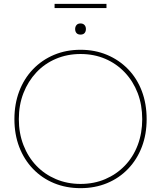

<svg xmlns="http://www.w3.org/2000/svg" viewBox="-20 -969 838 999"><path d="M55 -349Q55 -428 80 -494Q105 -560 151.5 -608.5Q198 -657 261 -683.5Q324 -710 399 -710Q474 -710 537 -683.5Q600 -657 646.5 -609Q693 -561 718 -495Q743 -429 743 -349Q743 -270 718 -204.5Q693 -139 646.5 -90.5Q600 -42 537 -16Q474 10 399 10Q324 10 261 -16Q198 -42 151.5 -90.5Q105 -139 80 -204.5Q55 -270 55 -349ZM720 -349Q720 -423 696.5 -484.5Q673 -546 629.5 -592Q586 -638 527.5 -663Q469 -688 399 -688Q330 -688 271 -663Q212 -638 169 -592Q126 -546 102 -484.5Q78 -423 78 -349Q78 -276 102 -214Q126 -152 169 -107Q212 -62 271 -37Q330 -12 399 -12Q469 -12 527.5 -37Q586 -62 629.5 -107Q673 -152 696.5 -214Q720 -276 720 -349ZM371 -818Q371 -830 378 -838.5Q385 -847 399 -847Q412 -847 419.5 -839Q427 -831 427 -818Q427 -805 420 -797Q413 -789 399 -789Q385 -789 378 -797Q371 -805 371 -818ZM264 -927V-949H534V-927Z"/></svg>

Font: Mach Thin
Style: Regular
Weight: 250
Version: Version 1.002